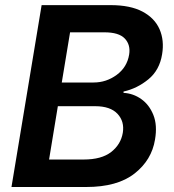

<svg xmlns="http://www.w3.org/2000/svg" viewBox="-20 -748 697 768"><path d="M25.9 0 146.5 -727.5H422.4Q501 -727.5 549.8 -701.7Q598.6 -675.8 618.2 -631.1Q637.7 -586.4 628.4 -530.8Q618.2 -467.3 573.5 -430.7Q528.8 -394 474.1 -381.8V-376.5Q512.7 -374.5 544.9 -351.8Q577.1 -329.1 593.5 -288.1Q609.9 -247.1 600.1 -189.9Q586.9 -107.9 518.3 -54Q449.7 0 324.7 0ZM176.3 -109.9H314.5Q386.2 -109.9 424.8 -140.1Q463.4 -170.4 471.2 -216.8Q478.5 -262.2 450 -292.7Q421.4 -323.2 360.8 -323.2H211.4ZM227.1 -418H354.5Q405.3 -418 446.8 -448.5Q488.3 -479 496.6 -529.8Q502.9 -568.8 479.2 -593.8Q455.6 -618.7 397.9 -618.7H260.3Z"/></svg>

Font: Inter Semi Bold
Style: Italic
Weight: 600
Italic angle: -9.39999°
Designer: Rasmus Andersson
Foundry: rsms
Version: Version 4.000;git-3c8e0fc